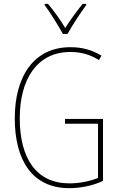

<svg xmlns="http://www.w3.org/2000/svg" viewBox="-20 -971 620 1001"><path d="M308 -794H332C357 -839 398 -902 429 -944V-951H411C377 -908 347 -868 320 -825C295 -868 259 -917 230 -951H213V-944C239 -910 282 -841 308 -794ZM319 -351V-326H491V-43C450 -27 397 -15 342 -15C170 -15 83 -144 83 -355C83 -555 171 -700 347 -700C395 -700 444 -690 496 -658L509 -681C456 -713 403 -725 347 -725C156 -725 57 -572 57 -354C57 -136 148 10 341 10C397 10 463 -2 517 -28V-351Z"/></svg>

Font: Noto Sans Condensed Thin
Style: Regular
Weight: 100
Width: 3
Designer: Monotype Design Team
Foundry: Monotype Imaging Inc.
Version: Version 2.013